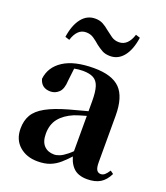

<svg xmlns="http://www.w3.org/2000/svg" viewBox="-149 -911 890 1030"><g transform="rotate(20 296.0 -396.0)"><path d="M186 17Q123 17 82 -19Q41 -55 41 -118Q41 -163 60 -196Q79 -229 125 -254.5Q171 -280 249 -302Q288 -313 338.5 -326Q389 -339 429 -349V-323Q389 -313 349 -302Q309 -291 285 -282Q233 -260 205.5 -225.5Q178 -191 178 -138Q178 -93 199.5 -70.5Q221 -48 257 -48Q271 -48 288.5 -55Q306 -62 329.5 -81Q353 -100 385 -136L402 -81H364Q336 -50 311 -28Q286 -6 256.5 5.5Q227 17 186 17ZM469 16Q415 16 387.5 -13.5Q360 -43 352 -92V-95V-387Q352 -440 342.5 -469.5Q333 -499 310.5 -511Q288 -523 250 -523Q225 -523 198.5 -517.5Q172 -512 135 -498L202 -523L193 -446Q191 -398 170.5 -378.5Q150 -359 123 -359Q71 -359 58 -408Q66 -477 128 -517Q190 -557 301 -557Q405 -557 451 -510Q497 -463 497 -357V-91Q497 -60 505 -47.5Q513 -35 528 -35Q540 -35 550 -43Q560 -51 573 -71L591 -58Q572 -19 543 -1.5Q514 16 469 16ZM99 -662Q109 -731 139.5 -770Q170 -809 217 -809Q243 -809 262 -798.5Q281 -788 297 -774Q316 -759 334.5 -746Q353 -733 378 -733Q404 -733 422.5 -751Q441 -769 451 -802L476 -794Q466 -724 435.5 -685.5Q405 -647 359 -647Q331 -647 312.5 -657.5Q294 -668 277 -681Q259 -697 240 -710Q221 -723 196 -723Q170 -723 152 -705Q134 -687 124 -654Z"/></g></svg>

Font: Noto Serif KR ExtraLight ExtraBold
Style: Regular
Weight: 800
Version: Version 2.003-H1;hotconv 1.1.1;makeotfexe 2.6.0